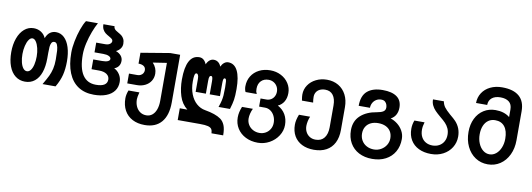

<svg xmlns="http://www.w3.org/2000/svg" viewBox="-72 -1283 5544 2002"><g transform="rotate(10 2700.0 -282.0)"><path d="M6 -272.5Q6 -353.5 29.5 -418.8Q53 -484 96 -521Q139 -558 195 -558Q239 -558 273.2 -536.2Q307.5 -514.5 324 -475.5Q339.5 -517 366.8 -537.5Q394 -558 430 -558Q481 -558 518.2 -522.8Q555.5 -487.5 575.2 -424Q595 -360.5 595 -277Q595 -195.5 579.2 -132.2Q563.5 -69 523 0H385.5Q421.5 -61.5 439 -97.8Q456.5 -134 466.8 -177Q477 -220 477 -277Q477 -334.5 474.5 -370.2Q472 -406 462 -430.2Q452 -454.5 431 -454.5Q410 -454.5 400.8 -436.2Q391.5 -418 389.5 -394Q387.5 -370 387.5 -330.5V-272.5Q387.5 -186.5 365.8 -123.8Q344 -61 301.8 -27Q259.5 7 200 7Q140.5 7 96.8 -27Q53 -61 29.5 -124.2Q6 -187.5 6 -272.5ZM275.5 -272.5Q275.5 -318.5 265.5 -359.8Q255.5 -401 238.2 -426.2Q221 -451.5 200 -451.5Q179 -451.5 161.8 -426.2Q144.5 -401 134.5 -359.5Q124.5 -318 124.5 -272.5Q124.5 -226 133.8 -187.5Q143 -149 160.2 -126.2Q177.5 -103.5 200.5 -103.5Q223.5 -103.5 240.5 -126Q257.5 -148.5 266.5 -187Q275.5 -225.5 275.5 -272.5Z M623.5 -376.5Q623.5 -430.5 636.8 -498.2Q650 -566 671.8 -627.5Q693.5 -689 717.5 -725H844Q820.5 -683.5 797.8 -623.8Q775 -564 760 -498.5Q745 -433 745 -376.5Q745 -233.5 792.8 -161.5Q840.5 -89.5 933.5 -89.5Q1052.5 -89.5 1052.5 -165Q1052.5 -200 1022.8 -220.8Q993 -241.5 941.5 -241.5H861.5V-345H955Q994.5 -345 1015.5 -354.5Q1036.5 -364 1036.5 -380.5Q1036.5 -398 1014.5 -409Q992.5 -420 955 -420H861.5V-523H959Q979 -523 993.8 -529.2Q1008.5 -535.5 1016.2 -545.8Q1024 -556 1024 -567Q1024 -580 1014 -588.8Q1004 -597.5 982 -610Q957.5 -623.5 941.5 -636Q925.5 -648.5 913.8 -670.2Q902 -692 902 -725H1020Q1020 -710.5 1026.5 -700.2Q1033 -690 1042.8 -683Q1052.5 -676 1069.5 -666.5Q1093 -653.5 1107.2 -642Q1121.5 -630.5 1131.8 -610.2Q1142 -590 1142 -559Q1142 -532 1125.2 -508.8Q1108.5 -485.5 1079.5 -472Q1115.5 -458.5 1135 -434.8Q1154.5 -411 1154.5 -380.5Q1154.5 -347.5 1138 -324.8Q1121.5 -302 1092.5 -292Q1127.5 -276 1150.8 -240.2Q1174 -204.5 1174 -160.5Q1174 -105.5 1144.8 -65.8Q1115.5 -26 1060.5 -4.8Q1005.5 16.5 930.5 16.5Q832 16.5 763.5 -28.8Q695 -74 659.2 -162Q623.5 -250 623.5 -376.5Z M1261.5 -4.5Q1261.5 -44.5 1279.5 -90H1395Q1381.5 -38 1381.5 -15.5Q1381.5 27 1397 60.8Q1412.5 94.5 1440.8 113.8Q1469 133 1506.5 133Q1543 133 1569.5 111.2Q1596 89.5 1610 50.2Q1624 11 1624 -41V-443L1478 -420.5Q1501 -396.5 1512.5 -368.2Q1524 -340 1524 -310Q1524 -266.5 1502.5 -232.5Q1481 -198.5 1442.5 -179.5Q1404 -160.5 1355.5 -160.5H1254V-264.5H1343.5Q1362.5 -264.5 1378 -272.8Q1393.5 -281 1402.2 -295.2Q1411 -309.5 1411 -326.5Q1411 -355.5 1390 -369.8Q1369 -384 1334 -384V-499L1640.5 -550H1745.5V-45Q1745.5 91 1684 163.2Q1622.5 235.5 1506.5 235.5Q1431.5 235.5 1376.2 206.5Q1321 177.5 1291.2 123.2Q1261.5 69 1261.5 -4.5Z M2074 124.5H1838.5V0H1918.5Q1857.5 -47.5 1832.8 -126.8Q1808 -206 1808 -299.5Q1808 -428.5 1843 -494.2Q1878 -560 1948 -560Q1974.5 -560 1993.8 -543.5Q2013 -527 2024.5 -498Q2036 -526.5 2056 -543.2Q2076 -560 2100.5 -560Q2128 -560 2148.2 -544.2Q2168.5 -528.5 2178.5 -501Q2191 -528.5 2210.8 -544.2Q2230.5 -560 2253.5 -560Q2319 -560 2352.8 -493.5Q2386.5 -427 2386.5 -299.5Q2386.5 -227.5 2380 -185.8Q2373.5 -144 2355 -84H2234Q2248.5 -124.5 2255.2 -153.5Q2262 -182.5 2264.2 -213.2Q2266.5 -244 2266.5 -296Q2266.5 -338 2264.2 -358Q2262 -378 2257.8 -383.2Q2253.5 -388.5 2246 -388.5Q2236.5 -388.5 2232.8 -376.2Q2229 -364 2229 -333V-197.5H2120.5V-333Q2120.5 -358 2117.8 -370Q2115 -382 2111 -385.2Q2107 -388.5 2100.5 -388.5Q2091 -388.5 2085.5 -377.5Q2080 -366.5 2080 -333V-197.5H1971.5V-333Q1971.5 -363.5 1964.5 -376Q1957.5 -388.5 1948 -388.5Q1941 -388.5 1936 -383.8Q1931 -379 1927.2 -359.5Q1923.5 -340 1923.5 -299.5Q1923.5 -224 1946.8 -165Q1970 -106 2010.8 -70.5Q2051.5 -35 2102.5 -26.5Q2215 -7.5 2270.5 32Q2300 53 2316.5 92Q2333 131 2333 199.5H2209.5Q2208 171 2198.2 155.5Q2188.5 140 2160.2 132.2Q2132 124.5 2074 124.5Z M2450 -11.5Q2450 -39.5 2456 -67.2Q2462 -95 2475 -127H2590Q2577.5 -101.5 2570.5 -73.5Q2563.5 -45.5 2563.5 -21.5Q2563.5 16 2581.8 45.8Q2600 75.5 2631.2 92.2Q2662.5 109 2700.5 109Q2735.5 109 2765 92.5Q2794.5 76 2812 46.2Q2829.5 16.5 2829.5 -20.5Q2829.5 -59.5 2814 -91.8Q2798.5 -124 2771.8 -142.5Q2745 -161 2712.5 -161H2650V-247H2712.5Q2739 -247 2760.5 -260Q2782 -273 2794 -295.8Q2806 -318.5 2806 -346Q2806 -376.5 2792 -401Q2778 -425.5 2753.8 -439.5Q2729.5 -453.5 2700.5 -453.5Q2650.5 -453.5 2620.8 -423Q2591 -392.5 2591 -340.5Q2591 -321 2593.2 -311.2Q2595.5 -301.5 2603 -286H2484.5Q2472 -311 2472 -344.5Q2472 -405 2501.2 -452.8Q2530.5 -500.5 2582.5 -527.2Q2634.5 -554 2700.5 -554Q2763.5 -554 2815 -527.2Q2866.5 -500.5 2896.2 -454.2Q2926 -408 2926 -352Q2926 -299 2903.5 -261.2Q2881 -223.5 2840.5 -205.5Q2894 -177 2921.8 -129Q2949.5 -81 2949.5 -18.5Q2949.5 42.5 2915.2 95.8Q2881 149 2823.8 180.8Q2766.5 212.5 2700.5 212.5Q2628.5 212.5 2571.2 183.8Q2514 155 2482 104Q2450 53 2450 -11.5Z M3050 -40Q3050 -65.5 3055.8 -91.5Q3061.5 -117.5 3074 -149.5H3192Q3182 -127.5 3176 -99.8Q3170 -72 3170 -49Q3170 -14 3184.5 14.5Q3199 43 3226 59.8Q3253 76.5 3289 76.5Q3349 76.5 3380.5 35.8Q3412 -5 3412 -77V-307.5Q3412 -377 3383 -415.8Q3354 -454.5 3300 -454.5Q3266.5 -454.5 3242 -442.5Q3217.5 -430.5 3204.8 -409Q3192 -387.5 3192 -360.5Q3192 -330 3197.5 -300H3079L3077.5 -310Q3072 -341 3072 -363.5Q3072 -418.5 3102.2 -463.5Q3132.5 -508.5 3184.8 -534.2Q3237 -560 3300 -560Q3369 -560 3421.8 -528.8Q3474.5 -497.5 3503.5 -441Q3532.5 -384.5 3532.5 -310.5V-69Q3532.5 10.5 3503.8 67.2Q3475 124 3420.2 153.8Q3365.5 183.5 3289 183.5Q3216.5 183.5 3162.5 156.5Q3108.5 129.5 3079.2 79Q3050 28.5 3050 -40Z M3635.5 -86Q3635.5 -182.5 3698.8 -240.8Q3762 -299 3870 -316.5Q3913 -323.5 3935.5 -338Q3958 -352.5 3958 -381Q3958 -394.5 3953 -411Q3948 -427.5 3933.5 -440.8Q3919 -454 3892.5 -454Q3862.5 -454 3839.2 -439.5Q3816 -425 3803.2 -401Q3790.5 -377 3790.5 -349.5H3671Q3671 -457 3728.8 -506Q3786.5 -555 3890.5 -555Q3989.5 -555 4041.2 -517.2Q4093 -479.5 4093 -404Q4093 -361.5 4075.5 -328.8Q4058 -296 4022.5 -277.5Q4061.5 -265.5 4096.5 -238Q4131.5 -210.5 4153 -171Q4174.5 -131.5 4174.5 -86Q4174.5 -9 4141 49.2Q4107.5 107.5 4046.2 139.5Q3985 171.5 3904.5 171.5Q3823.5 171.5 3762.8 139.8Q3702 108 3668.8 49.8Q3635.5 -8.5 3635.5 -86ZM4055 -72Q4055 -113.5 4036.8 -144Q4018.5 -174.5 3984.5 -190.8Q3950.5 -207 3904.5 -207Q3859 -207 3825.5 -190.5Q3792 -174 3773.8 -143.5Q3755.5 -113 3755.5 -72Q3755.5 -30.5 3774.8 2.2Q3794 35 3828.2 53.2Q3862.5 71.5 3905.5 71.5Q3945.5 71.5 3980 52Q4014.5 32.5 4034.8 -0.5Q4055 -33.5 4055 -72Z M4253 -209Q4253 -256 4270 -299H4377.5Q4364 -256.5 4364 -219.5Q4364 -175 4381 -142.5Q4398 -110 4428.8 -92.8Q4459.5 -75.5 4500 -75.5Q4539 -75.5 4570 -92.5Q4601 -109.5 4618.5 -140.5Q4636 -171.5 4636 -212Q4636 -250 4622.5 -279.2Q4609 -308.5 4587.5 -331.2Q4566 -354 4530.5 -382.5Q4493.5 -413.5 4471.5 -436.5Q4449.5 -459.5 4436 -487.5Q4422.5 -515.5 4422.5 -550H4537.5Q4544 -515.5 4562.2 -490Q4580.5 -464.5 4625.5 -425.5Q4670.5 -388.5 4689 -368.5Q4748.5 -303.5 4748.5 -213Q4748.5 -149 4716.2 -97Q4684 -45 4627.2 -15.2Q4570.5 14.5 4500 14.5Q4424.5 14.5 4368.8 -12.8Q4313 -40 4283 -90.5Q4253 -141 4253 -209Z M4846 -281Q4846 -360.5 4876.2 -422.5Q4906.5 -484.5 4961 -519Q5015.5 -553.5 5085.5 -553.5Q5178 -553.5 5236 -506V-586.5Q5236 -641 5203 -667Q5170 -693 5113.5 -693Q5055 -693 5022 -665.5Q4989 -638 4989 -591H4871Q4871.5 -651 4902.2 -698.5Q4933 -746 4987.8 -772.5Q5042.5 -799 5112.5 -799Q5232 -799 5293 -746Q5354 -693 5354 -588.5V-281Q5354 -195 5321.5 -127Q5289 -59 5231.5 -20.5Q5174 18 5100.5 18Q5027 18 4969 -20.5Q4911 -59 4878.5 -127Q4846 -195 4846 -281ZM5236 -276Q5236 -359 5200.8 -404Q5165.5 -449 5099.5 -449Q5059 -449 5028.5 -427.8Q4998 -406.5 4981.5 -367.5Q4965 -328.5 4965 -276Q4965 -224 4983 -180.8Q5001 -137.5 5032 -112.8Q5063 -88 5100.5 -88Q5138.5 -88 5169.5 -113Q5200.5 -138 5218.2 -181Q5236 -224 5236 -276Z"/></g></svg>

Font: JuliaMono
Style: Bold
Weight: 700
Monospace: yes
Designer: cormullion
Foundry: corm
Version: Version 0.055; ttfautohint (v1.8.4)